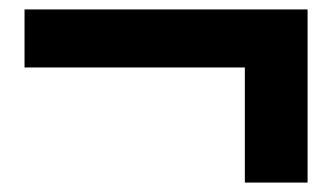

<svg xmlns="http://www.w3.org/2000/svg" viewBox="-20 -387 704 407"><path d="M632 -367V0H499V-244H32V-367Z"/></svg>

Font: Martel Sans Black
Style: Regular
Weight: 900
Designer: Dan Reynolds and Mathieu Réguer
Foundry: Dan Reynolds and Mathieu Réguer
Version: Version 1.002; ttfautohint (v1.1) -l 5 -r 5 -G 72 -x 0 -D la